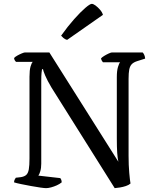

<svg xmlns="http://www.w3.org/2000/svg" viewBox="-20 -976 810 996"><path d="M219 0Q211 0 189.5 -3Q168 -6 141 -11Q114 -16 89.5 -21Q65 -26 53 -30Q53 -38 56 -44Q59 -50 62 -54L88 -57Q107 -60 116.5 -69Q126 -78 129.5 -98Q133 -118 133 -153V-578Q133 -612 138.5 -631Q144 -650 150 -655H63Q60 -658 57 -662.5Q54 -667 53 -675Q58 -681 69.5 -687.5Q81 -694 93 -699Q105 -704 110 -704H236L594 -137Q590 -155 588 -183.5Q586 -212 586 -258V-576Q586 -609 592 -628.5Q598 -648 603 -653H514Q512 -656 509 -660Q506 -664 504 -673Q509 -679 520.5 -686Q532 -693 544 -698.5Q556 -704 561 -704H720Q725 -699 728.5 -691Q732 -683 733 -672L692 -659Q673 -653 663.5 -643Q654 -633 650.5 -615.5Q647 -598 647 -567V-167Q647 -119 650.5 -79.5Q654 -40 657 -24Q648 -16 633 -11Q618 -6 602.5 -3.5Q587 -1 575 0L247 -522Q225 -559 214.5 -584Q204 -609 203 -617H198Q197 -612 195.5 -598Q194 -584 194 -555V-127Q194 -104 189 -87.5Q184 -71 179 -65L293 -52Q295 -50 297.5 -44Q300 -38 300 -30Q289 -21 274.5 -14.5Q260 -8 245 -4Q230 0 219 0ZM328 -769Q317 -772 309 -779Q301 -786 297 -791Q332 -840 365 -877Q398 -914 422.5 -935Q447 -956 456 -956Q464 -956 475.5 -947.5Q487 -939 498.5 -926Q510 -913 514 -899Z"/></svg>

Font: Texturina 12pt Light
Style: Regular
Weight: 300
Designer: Guillermo Torres Carreño
Foundry: Omnibus-Type
Version: Version 1.002